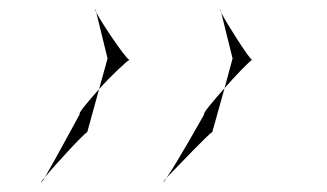

<svg xmlns="http://www.w3.org/2000/svg" viewBox="-20 -523 693 407"><path d="M67 -136C67 -136 71 -139 75 -147C70 -142 67 -137 67 -136ZM75 -147C97 -174 159 -241 165 -243L190 -334C166 -307 145 -282 149 -281C149 -281 95 -181 75 -147ZM183 -503C182 -503 182 -501 184 -497ZM184 -497 208 -399 190 -334C215 -362 247 -392 254 -396C244 -402 195 -475 184 -497ZM254 -396C255 -397 255 -397 255 -396C255 -395 255 -396 254 -396ZM326 -136C326 -136 328 -138 333 -146C328 -141 326 -137 326 -136ZM333 -146C359 -173 424 -241 430 -243L456 -336C432 -309 409 -282 413 -281C413 -281 356 -179 333 -146ZM447 -503C446 -503 447 -500 449 -496ZM449 -496 473 -399 456 -336C480 -364 508 -392 514 -396C506 -402 460 -474 449 -496ZM514 -396C515 -397 515 -397 515 -396C515 -395 515 -396 514 -396Z"/></svg>

Font: Ampere
Style: ExtIta
Weight: 400
Version: Version 1